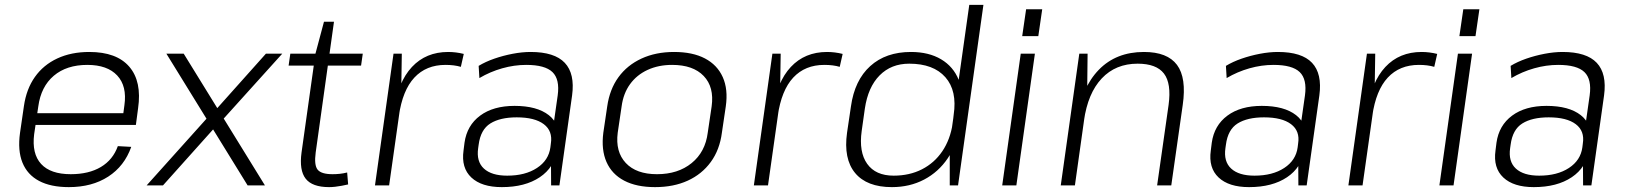

<svg xmlns="http://www.w3.org/2000/svg" viewBox="-20 -760 6661 787"><path d="M262 7Q188 7 140 -18.5Q92 -44 72 -93.5Q52 -143 62 -215L78 -325Q88 -395 123 -444.5Q158 -494 215 -520.5Q272 -547 346 -547Q458 -547 510 -486.5Q562 -426 546 -316L537 -248H114L121 -296H496L483 -277L490 -329Q501 -407 460.5 -450.5Q420 -494 338 -494Q253 -494 200.5 -449.5Q148 -405 137 -324L120 -210Q110 -130 148.5 -88Q187 -46 270 -46Q344 -46 393.5 -75.5Q443 -105 463 -161L518 -158Q490 -79 423.5 -36Q357 7 262 7Z M662 -540H733L1066 0H995ZM844 -293 896 -277 648 0H581ZM827 -268 1070 -540H1137L878 -253Z M1329 7Q1260 7 1233 -27.5Q1206 -62 1216 -135L1273 -540L1308 -671H1349L1274 -135Q1267 -83 1282 -64.5Q1297 -46 1343 -46Q1358 -46 1372.5 -47.5Q1387 -49 1403 -53L1407 -4Q1394 -1 1380.5 1.5Q1367 4 1354 5.5Q1341 7 1329 7ZM1170 -540H1467L1460 -491H1163Z M1593 -540H1627L1624 -346L1575 0H1517ZM1594 -305Q1611 -424 1668.5 -485.5Q1726 -547 1817 -547Q1833 -547 1849 -545Q1865 -543 1881 -539L1869 -486Q1842 -494 1806 -494Q1727 -494 1678.5 -442Q1630 -390 1615 -285Z M2238 -173 2266 -369Q2275 -435 2244.5 -464.5Q2214 -494 2137 -494Q2088 -494 2038.5 -480Q1989 -466 1945 -440L1942 -490Q1970 -507 2006 -519.5Q2042 -532 2081 -539.5Q2120 -547 2155 -547Q2253 -547 2295 -502.5Q2337 -458 2325 -369L2273 0H2239ZM2037 7Q1954 7 1912 -32.5Q1870 -72 1880 -143L1884 -175Q1894 -246 1948 -286Q2002 -326 2089 -326Q2181 -326 2229.5 -288Q2278 -250 2268 -180L2263 -146Q2253 -74 2192.5 -33.5Q2132 7 2037 7ZM2059 -40Q2133 -40 2181 -71.5Q2229 -103 2236 -156L2238 -172Q2246 -223 2209 -251Q2172 -279 2098 -279Q2030 -279 1990 -254Q1950 -229 1942 -167L1940 -153Q1932 -98 1963.5 -69Q1995 -40 2059 -40Z M2665 7Q2589 7 2538.5 -19.5Q2488 -46 2466 -96Q2444 -146 2453 -216L2469 -324Q2479 -394 2515 -443.5Q2551 -493 2609.5 -520Q2668 -547 2743 -547Q2819 -547 2869.5 -520.5Q2920 -494 2942.5 -444Q2965 -394 2955 -324L2939 -216Q2930 -146 2893.5 -96Q2857 -46 2799 -19.5Q2741 7 2665 7ZM2673 -46Q2759 -46 2815 -91.5Q2871 -137 2881 -216L2897 -324Q2908 -403 2864.5 -448.5Q2821 -494 2735 -494Q2679 -494 2634.5 -473.5Q2590 -453 2562.5 -415Q2535 -377 2528 -324L2512 -216Q2502 -138 2545 -92Q2588 -46 2673 -46Z M3146 -540H3180L3177 -346L3128 0H3070ZM3147 -305Q3164 -424 3221.5 -485.5Q3279 -547 3370 -547Q3386 -547 3402 -545Q3418 -543 3434 -539L3422 -486Q3395 -494 3359 -494Q3280 -494 3231.5 -442Q3183 -390 3168 -285Z M3636 7Q3533 7 3485 -51Q3437 -109 3452 -216L3468 -324Q3483 -431 3547 -489Q3611 -547 3714 -547Q3787 -547 3837.5 -517Q3888 -487 3910 -432Q3932 -377 3921 -301L3913 -245Q3903 -168 3865 -111.5Q3827 -55 3768 -24Q3709 7 3636 7ZM3643 -40Q3708 -40 3759 -66Q3810 -92 3842.5 -140Q3875 -188 3885 -254L3889 -289Q3904 -388 3855 -443.5Q3806 -499 3707 -499Q3633 -499 3585.5 -451Q3538 -403 3525 -315L3512 -223Q3500 -137 3534.5 -88.5Q3569 -40 3643 -40ZM3873 -173 3953 -740H4011L3907 0H3873Z M4222 -540 4146 0H4088L4164 -540ZM4252 -722 4236 -612H4170L4186 -722Z M4770 -330Q4782 -418 4751 -458.5Q4720 -499 4643 -499Q4553 -499 4496 -438.5Q4439 -378 4423 -265L4382 -201L4392 -265Q4413 -401 4484 -474Q4555 -547 4669 -547Q4765 -547 4804.5 -494Q4844 -441 4828 -330L4781 0H4723ZM4404 -540H4438L4436 -356L4386 0H4328Z M5301 -173 5329 -369Q5338 -435 5307.5 -464.5Q5277 -494 5200 -494Q5151 -494 5101.5 -480Q5052 -466 5008 -440L5005 -490Q5033 -507 5069 -519.5Q5105 -532 5144 -539.5Q5183 -547 5218 -547Q5316 -547 5358 -502.5Q5400 -458 5388 -369L5336 0H5302ZM5100 7Q5017 7 4975 -32.5Q4933 -72 4943 -143L4947 -175Q4957 -246 5011 -286Q5065 -326 5152 -326Q5244 -326 5292.5 -288Q5341 -250 5331 -180L5326 -146Q5316 -74 5255.5 -33.5Q5195 7 5100 7ZM5122 -40Q5196 -40 5244 -71.5Q5292 -103 5299 -156L5301 -172Q5309 -223 5272 -251Q5235 -279 5161 -279Q5093 -279 5053 -254Q5013 -229 5005 -167L5003 -153Q4995 -98 5026.5 -69Q5058 -40 5122 -40Z M5583 -540H5617L5614 -346L5565 0H5507ZM5584 -305Q5601 -424 5658.5 -485.5Q5716 -547 5807 -547Q5823 -547 5839 -545Q5855 -543 5871 -539L5859 -486Q5832 -494 5796 -494Q5717 -494 5668.5 -442Q5620 -390 5605 -285Z M6014 -540 5938 0H5880L5956 -540ZM6044 -722 6028 -612H5962L5978 -722Z M6468 -173 6496 -369Q6505 -435 6474.5 -464.5Q6444 -494 6367 -494Q6318 -494 6268.5 -480Q6219 -466 6175 -440L6172 -490Q6200 -507 6236 -519.5Q6272 -532 6311 -539.5Q6350 -547 6385 -547Q6483 -547 6525 -502.5Q6567 -458 6555 -369L6503 0H6469ZM6267 7Q6184 7 6142 -32.5Q6100 -72 6110 -143L6114 -175Q6124 -246 6178 -286Q6232 -326 6319 -326Q6411 -326 6459.5 -288Q6508 -250 6498 -180L6493 -146Q6483 -74 6422.5 -33.5Q6362 7 6267 7ZM6289 -40Q6363 -40 6411 -71.5Q6459 -103 6466 -156L6468 -172Q6476 -223 6439 -251Q6402 -279 6328 -279Q6260 -279 6220 -254Q6180 -229 6172 -167L6170 -153Q6162 -98 6193.5 -69Q6225 -40 6289 -40Z"/></svg>

Font: Pathway Extreme 8pt Thin 12pt Thin
Style: Italic
Weight: 250
Italic angle: -8°
Version: Version 1.001;gftools[0.9.26]